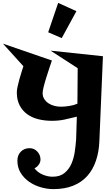

<svg xmlns="http://www.w3.org/2000/svg" viewBox="-80 -846 755 1315"><path d="M625 -460.9 600.6 121.1Q597.7 194.3 577.1 254.9Q556.6 315.4 518.1 358.9Q479.5 402.3 421.4 425.8Q363.3 449.2 286.1 449.2Q243.2 449.2 199.2 436.5Q155.3 423.8 119.6 398.9Q84 374 61.5 337.9Q39.1 301.8 39.1 253.9Q39.1 216.8 62.5 192.9Q85.9 168.9 123 168.9Q154.3 168.9 175.8 192.4Q197.3 215.8 197.3 246.1Q197.3 265.6 185.1 282.2Q172.9 298.8 156.2 306.6Q177.7 335 211.9 349.6Q246.1 364.3 280.3 364.3Q331.1 364.3 361.8 338.9Q392.6 313.5 409.2 275.4Q425.8 237.3 432.1 192.9Q438.5 148.4 441.4 109.4Q443.4 69.3 443.8 30.8Q444.3 -7.8 446.3 -46.9Q400.4 -35.2 360.8 -26.9Q321.3 -18.6 274.4 -18.6Q226.6 -18.6 183.1 -29.3Q139.6 -40 106.9 -63.5Q74.2 -86.9 54.7 -124Q35.2 -161.1 35.2 -213.9Q35.2 -228.5 40.5 -253.4Q45.9 -278.3 53.2 -304.7Q60.5 -331.1 68.4 -355.5Q76.2 -379.9 80.1 -392.6L-59.6 -546.9L275.4 -431.6Q269.5 -415 259.3 -383.8Q249 -352.5 238.3 -318.8Q227.5 -285.2 219.7 -254.4Q211.9 -223.6 211.9 -209Q211.9 -184.6 223.6 -167Q235.4 -149.4 253.4 -137.7Q271.5 -126 293.5 -120.6Q315.4 -115.2 336.9 -115.2Q362.3 -115.2 394 -120.1Q425.8 -125 450.2 -135.7L452.1 -378.9L266.6 -499ZM443.4 -769.5 342.8 -585 250 -625 318.4 -826.2Z"/></svg>

Font: Fontdiner Swanky
Style: Regular
Weight: 400
Designer: Font Diner, Inc
Foundry: Font Diner, Inc
Version: Version 1.000